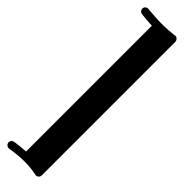

<svg xmlns="http://www.w3.org/2000/svg" viewBox="-400 -945 1172 1172"><g transform="rotate(45 186.0 -359.5)"><path d="M294.9 216.8Q294.9 228 287.4 235.6Q279.8 243.2 269 243.2Q265.1 243.2 263.2 242.2Q237.3 236.8 212.2 234.4Q187 231.9 162.1 231.9Q128.9 231.9 98.4 235.1Q67.9 238.3 39.1 243.2H35.2Q23.9 243.2 16.4 235.4Q8.8 227.5 8.8 216.8Q8.8 208 14.9 200.7Q21 193.4 30.8 191.9Q52.2 189 75.2 186.3Q98.1 183.6 124 182.1V-903.8Q79.6 -905.3 32.2 -911.1Q22.5 -912.1 15.6 -919.2Q8.8 -926.3 8.8 -936Q8.8 -948.2 17.3 -955.1Q25.9 -961.9 35.2 -961.9Q36.1 -961.9 37.1 -960.9Q70.3 -958 100.8 -956.1Q131.3 -954.1 159.2 -954.1Q187.5 -954.1 213.9 -956.1Q240.2 -958 266.1 -960.9Q267.1 -961.9 269 -961.9Q279.8 -961.9 287.4 -953.6Q294.9 -945.3 294.9 -936Z"/></g></svg>

Font: Ribeye
Style: Regular
Weight: 400
Designer: Astigmatic (AOETI)
Foundry: Astigmatic (AOETI)
Version: Version 1.000